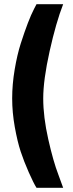

<svg xmlns="http://www.w3.org/2000/svg" viewBox="-20 -770 348 915"><path d="M258 62 281 125H154Q140 103 117 51Q94 -1 78.5 -48Q63 -95 50.5 -164.5Q38 -234 38 -301Q38 -368 50 -439Q62 -510 79 -563Q115 -675 142 -727L154 -750H281Q247 -663 216.5 -526Q186 -389 186 -301Q186 -213 210 -106.5Q234 0 258 62Z"/></svg>

Font: Titillium Web
Style: Bold
Weight: 700
Version: Version 1.001;PS 57.000;hotconv 1.0.70;makeotf.lib2.5.55311